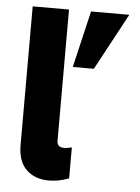

<svg xmlns="http://www.w3.org/2000/svg" viewBox="-52 -738 576 790"><g transform="rotate(5 236.5 -343.0)"><path d="M51 -125V-697H201V-155Q201 -128 231 -128Q243.5 -128 262 -133V-5Q220.5 11 179 11Q121.5 11 86.2 -23Q51 -57 51 -125ZM292 -697H450L324 -463H237Z"/></g></svg>

Font: HK Grotesk Black
Style: Regular
Weight: 900
Designer: Alfredo Marco Pradil
Foundry: Hanken Design Co.
Version: Version 3.001